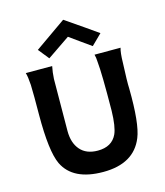

<svg xmlns="http://www.w3.org/2000/svg" viewBox="-125 -949 909 1055"><g transform="rotate(-15 329.5 -421.5)"><path d="M513 -730 454 -672Q440 -682 400.5 -710Q361 -738 335 -757Q248 -698 206 -669L157 -730L334 -854Q454 -772 513 -730ZM451 -624H599Q591 -598 590 -541Q585 -434 587 -395Q590 -195 559 -120Q506 11 332 11Q160 11 106 -100Q70 -176 71 -384Q72 -495 70 -554Q67 -602 60 -624H210Q203 -591 201 -553Q199 -307 199 -257Q199 -189 233.5 -149.5Q268 -110 333 -110Q413 -110 442 -172Q460 -212 462 -302Q464 -514 457 -581Q456 -607 451 -624Z"/></g></svg>

Font: GFS Neohellenic Rg
Style: Bold
Weight: 700
Designer: Designed by Takis Katsoulidis and George D. Matthiopoulos.
Foundry: Designed by Takis Katsoulidis and George D. Matthiopoulos.
Version: Version 1.0